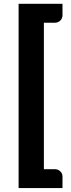

<svg xmlns="http://www.w3.org/2000/svg" viewBox="-20 -798 360 980"><path d="M204 -682V65.5H259Q276.5 65.5 287.8 76.5Q299 87.5 299 102.5V162H75V-778.5H299V-719.5Q299 -704 287.8 -693Q276.5 -682 259 -682Z"/></svg>

Font: Lato 2
Style: Regular
Weight: 900
Designer: Lukasz Dziedzic with Adam Twardoch and Botio Nikoltchev
Foundry: tyPoland Lukasz Dziedzic
Version: Version 2.015; 2015-08-06; http://www.latofonts.com/